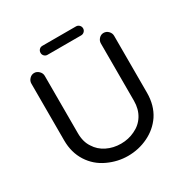

<svg xmlns="http://www.w3.org/2000/svg" viewBox="-181 -960 1102 1129"><g transform="rotate(-30 370.0 -395.5)"><path d="M226 -771Q226 -784 234.5 -793Q243 -802 256 -802H484Q497 -802 506 -793Q515 -784 515 -771Q515 -759 506 -750Q497 -741 484 -741H256Q243 -741 234.5 -750Q226 -759 226 -771ZM89 -642Q89 -660 102.5 -674Q116 -688 134 -688Q152 -688 166 -674Q180 -660 180 -642V-253Q180 -193 207 -154Q231 -115 274.5 -93.5Q318 -72 370 -72Q421 -72 464 -93Q510 -114 535.5 -155.5Q561 -197 561 -253V-642Q561 -660 574 -674Q587 -688 605 -688Q624 -688 637.5 -674Q651 -660 651 -642V-256Q651 -170 610 -108Q571 -51 507 -20Q443 11 370 11Q301 11 236 -19Q168 -50 128.5 -112Q89 -174 89 -256Z"/></g></svg>

Font: 寒蝉全圆体
Style: Regular
Weight: 400
Designer: Warren2060
      Designed by Motoya company      

      [Varela Round]
      Joe Prince(Latin component); Avraham Cornf
Foundry: ChillType
Version: Version 3.200